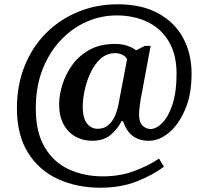

<svg xmlns="http://www.w3.org/2000/svg" viewBox="-20 -734 961 896"><path d="M448 142Q339 142 250.5 101.5Q162 61 110.5 -21.5Q59 -104 59 -230Q59 -336 94.5 -425Q130 -514 194 -578.5Q258 -643 344 -678.5Q430 -714 530 -714Q641 -714 718 -672Q795 -630 834.5 -557Q874 -484 874 -390Q874 -293 844 -223Q814 -153 768.5 -115Q723 -77 674 -77Q584 -77 554 -169H548Q527 -130 495 -103.5Q463 -77 410 -77Q369 -77 334 -95.5Q299 -114 277.5 -152Q256 -190 256 -248Q256 -290 271 -338.5Q286 -387 317 -430.5Q348 -474 397.5 -501.5Q447 -529 517 -529Q550 -529 575.5 -520Q601 -511 615 -499L656 -520H683L636 -268Q635 -261 632 -238.5Q629 -216 629 -200Q629 -162 646 -147Q663 -132 682 -132Q710 -132 738.5 -161.5Q767 -191 785.5 -248.5Q804 -306 804 -390Q804 -479 768 -540Q732 -601 668.5 -631.5Q605 -662 524 -662Q451 -662 384 -632.5Q317 -603 263.5 -546.5Q210 -490 178.5 -410Q147 -330 147 -229Q147 -116 189 -46Q231 24 302 56.5Q373 89 459 89Q542 89 609.5 63Q677 37 722 6L745 44Q693 83 618.5 112.5Q544 142 448 142ZM436 -133Q466 -133 486 -150.5Q506 -168 517.5 -195.5Q529 -223 534 -253L573 -457Q567 -471 551 -478.5Q535 -486 519 -486Q478 -486 449 -459.5Q420 -433 401.5 -392.5Q383 -352 374.5 -309.5Q366 -267 366 -235Q366 -184 385.5 -158.5Q405 -133 436 -133Z"/></svg>

Font: Noto Serif Hentaigana SemiBold
Style: Regular
Weight: 600
Designer: Kazuhiro Yamada
Foundry: nipponia
Version: Version 1.000; ttfautohint (v1.8.4.7-5d5b)